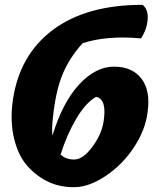

<svg xmlns="http://www.w3.org/2000/svg" viewBox="-20 -772 659 795"><path d="M591 -307Q582 -234 535 -162.5Q488 -91 419 -44.5Q350 2 290 3Q230 4 181.5 -18.5Q133 -41 94.5 -83.5Q56 -126 38.5 -197.5Q21 -269 33 -356Q60 -544 198.5 -648Q337 -752 570 -752Q594 -734 591.5 -693Q589 -652 564 -613Q422 -626 322 -593Q266 -531 238 -461.5Q210 -392 199 -284Q194 -244 197 -210Q239 -348 307.5 -422Q376 -496 452 -496Q528 -496 566 -446Q604 -396 591 -307ZM408 -263Q425 -361 378 -371Q335 -347 295.5 -280Q256 -213 231 -132Q253 -111 288 -111.5Q323 -112 360.5 -161.5Q398 -211 408 -263Z"/></svg>

Font: Tillana
Style: Bold
Weight: 700
Designer: Lipi Raval (Devanagari, Latin), Jonny Pinhorn (Latin)
Foundry: Indian Type Foundry
Version: Version 2.002;PS 1.0;hotconv 1.0.79;makeotf.lib2.5.61930; tt